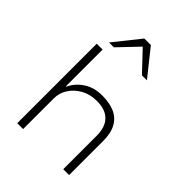

<svg xmlns="http://www.w3.org/2000/svg" viewBox="-260 -1072 1204 1204"><g transform="rotate(45 342.0 -469.5)"><path d="M113 0V-705H165V-379H168Q193 -432 244 -466Q295 -500 367 -500Q433 -500 478.5 -480Q524 -460 548.5 -416Q573 -372 573 -301V0H521V-298Q521 -346 505 -380Q489 -414 455.5 -433Q422 -452 368 -452Q308 -452 262.5 -426.5Q217 -401 191 -360.5Q165 -320 165 -273V0ZM162 -765 301 -939H359L498 -765H454L330 -896L205 -765Z"/></g></svg>

Font: Nunito Sans 7pt SemiExpanded ExtraLight
Style: Regular
Weight: 250
Width: 6
Designer: Vernon Adams
Foundry: Vernon Adams
Version: Version 3.101;gftools[0.9.27]